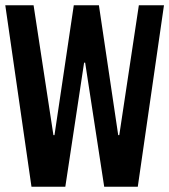

<svg xmlns="http://www.w3.org/2000/svg" viewBox="-20 -706 640 726"><path d="M99 0 0 -686H107L182 -195H186L259 -686H354L427 -195H431L505 -686H600L501 0H374L302 -469H298L227 0Z"/></svg>

Font: Chivo Mono Medium
Style: Regular
Weight: 500
Monospace: yes
Designer: Hector Gatti
Foundry: Omnibus-Type
Version: Version 1.008